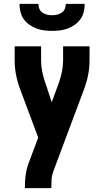

<svg xmlns="http://www.w3.org/2000/svg" viewBox="-20 -760 540 995"><path d="M109 215V208Q109 177 113 147Q117 117 127 89L178 -47L88 -288Q73 -326 64.5 -366Q56 -406 56 -447V-520H193V-447Q193 -420 198 -393.5Q203 -367 211 -341Q212 -339 212.5 -337Q213 -335 214 -333V-332Q215 -331 215.5 -329Q216 -327 217 -325L248 -230L284 -328Q285 -330 285.5 -332Q286 -334 287 -336V-337Q296 -364 301.5 -391.5Q307 -419 307 -447V-520H444V-447Q444 -406 435.5 -366Q427 -326 412 -288L256 129Q249 148 247.5 168Q246 188 246 208V215ZM250 -600Q229 -600 208.5 -602.5Q188 -605 168.5 -612.5Q149 -620 132 -632Q115 -644 103 -661Q91 -678 86 -698.5Q81 -719 81 -740H179Q179 -727 184 -714.5Q189 -702 200 -694.5Q211 -687 224 -684Q237 -681 250 -681Q263 -681 276 -684Q289 -687 300 -694.5Q311 -702 316 -714.5Q321 -727 321 -740H419Q419 -719 414 -698.5Q409 -678 397 -661Q385 -644 368 -632Q351 -620 331.5 -612.5Q312 -605 291.5 -602.5Q271 -600 250 -600Z"/></svg>

Font: Iosevka Curly Heavy
Style: Regular
Weight: 900
Monospace: yes
Designer: Belleve Invis
Foundry: Belleve Invis
Version: Version 22.1.2; ttfautohint (v1.8.4)